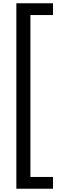

<svg xmlns="http://www.w3.org/2000/svg" viewBox="-20 -793 384 1174"><path d="M304 361H80V-773H304V-701H166V289H304Z"/></svg>

Font: Noto Sans Telugu
Style: Regular
Weight: 400
Designer: Jelle Bosma - Monotype Design Team
Foundry: Monotype Imaging Inc.
Version: Version 2.003